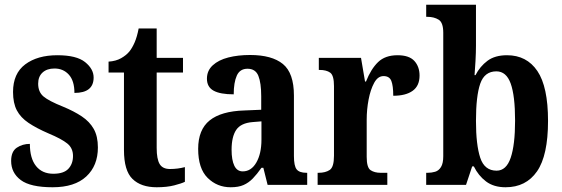

<svg xmlns="http://www.w3.org/2000/svg" viewBox="-20 -780 2372 810"><path d="M202 10Q108 10 67.5 -20.5Q27 -51 27 -101Q27 -141 51 -157Q75 -173 106 -173Q106 -112 132 -79.5Q158 -47 205 -47Q249 -47 268.5 -68Q288 -89 288 -122Q288 -155 264 -174.5Q240 -194 185 -217Q134 -239 100.5 -261.5Q67 -284 51 -314.5Q35 -345 35 -392Q35 -470 86.5 -508.5Q138 -547 222 -547Q303 -547 339 -518Q375 -489 375 -453Q375 -388 294 -388Q294 -439 270.5 -465Q247 -491 210 -491Q178 -491 159.5 -474Q141 -457 141 -427Q141 -392 163.5 -373Q186 -354 246 -330Q292 -311 325 -289Q358 -267 375.5 -236Q393 -205 393 -158Q393 -81 344 -35.5Q295 10 202 10Z M641 10Q575 10 539 -25Q503 -60 503 -147V-474H438V-520Q469 -522 491 -534.5Q513 -547 526 -563Q538 -578 548 -601Q558 -624 565 -660H641V-536H752V-474H641V-156Q641 -109 653.5 -88Q666 -67 697 -67Q730 -67 760 -75V-13Q746 -6 715 2Q684 10 641 10Z M953 10Q896 10 856 -29.5Q816 -69 816 -152Q816 -233 864.5 -272Q913 -311 1011 -314L1082 -317V-374Q1082 -430 1070 -460Q1058 -490 1024 -490Q992 -490 979 -461Q966 -432 966 -382Q909 -382 881 -397.5Q853 -413 853 -448Q853 -482 877.5 -504.5Q902 -527 943 -537.5Q984 -548 1035 -548Q1127 -548 1173.5 -510Q1220 -472 1220 -377V-122Q1220 -80 1231.5 -65.5Q1243 -51 1273 -51H1276V0H1109L1091 -72H1083Q1064 -45 1046.5 -27Q1029 -9 1007.5 0.5Q986 10 953 10ZM1004 -57Q1040 -57 1061.5 -94.5Q1083 -132 1083 -191V-268L1046 -265Q996 -261 976.5 -232Q957 -203 957 -148Q957 -105 968.5 -81Q980 -57 1004 -57Z M1320 0V-51H1324Q1353 -51 1371 -63Q1389 -75 1389 -123V-417Q1389 -462 1373 -473.5Q1357 -485 1328 -485H1325V-536H1503L1520 -436H1524Q1545 -489 1575 -518Q1605 -547 1657 -547Q1706 -547 1728 -523Q1750 -499 1750 -461Q1750 -418 1721 -397Q1692 -376 1639 -376Q1639 -418 1631 -438.5Q1623 -459 1598 -459Q1574 -459 1558.5 -430.5Q1543 -402 1535 -360Q1527 -318 1527 -275V-118Q1527 -73 1543.5 -62Q1560 -51 1586 -51H1614V0Z M2113 10Q2063 10 2030.5 -14.5Q1998 -39 1979 -78H1972L1946 0H1778V-51H1784Q1801 -51 1816 -55.5Q1831 -60 1840.5 -75.5Q1850 -91 1850 -121V-642Q1850 -685 1830.5 -697Q1811 -709 1783 -709H1778V-760H1988V-587Q1988 -559 1986 -522.5Q1984 -486 1982 -463H1986Q2005 -500 2036.5 -523.5Q2068 -547 2119 -547Q2202 -547 2247 -480.5Q2292 -414 2292 -270Q2292 -124 2245.5 -57Q2199 10 2113 10ZM2075 -60Q2116 -60 2134.5 -114.5Q2153 -169 2153 -271Q2153 -376 2134.5 -427.5Q2116 -479 2074 -479Q2024 -479 2006 -427Q1988 -375 1988 -270Q1988 -169 2006 -114.5Q2024 -60 2075 -60Z"/></svg>

Font: Noto Serif Khmer Condensed
Style: Bold
Weight: 700
Width: 3
Designer: Danh Hong and the Monotype Design Team
Foundry: Monotype Imaging Inc.
Version: Version 2.004; ttfautohint (v1.8.4.7-5d5b)